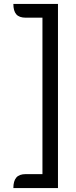

<svg xmlns="http://www.w3.org/2000/svg" viewBox="-20 -817 389 977"><path d="M48 140Q48 104 63 86.5Q78 69 111 69H196V-727H111Q78 -727 63 -744Q48 -761 48 -797H275V140Z"/></svg>

Font: K2D Light
Style: Regular
Weight: 300
Designer: Katatrad Aksorn Co.,Ltd.
Foundry: Cadson Demak Co.,Ltd.
Version: Version 1.000; ttfautohint (v1.6)